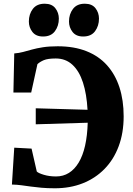

<svg xmlns="http://www.w3.org/2000/svg" viewBox="-20 -1000 712 1031"><path d="M274.5 11Q234.5 11 203.2 8.2Q172 5.5 145.8 1.8Q119.5 -2 94.8 -5.2Q70 -8.5 44 -9L56.5 -207L149.5 -202L177.5 -79Q185.5 -70.5 215 -61.5Q244.5 -52.5 281 -52.5Q319.5 -52.5 350 -71.5Q380.5 -90.5 402.5 -127Q424.5 -163.5 436.8 -217.5Q449 -271.5 451 -341L172 -332.5V-418.5L450 -410.5Q445.5 -495 425.5 -556.8Q405.5 -618.5 369 -652.2Q332.5 -686 279.5 -686Q236.5 -686 215 -676.8Q193.5 -667.5 181 -655.5L147.5 -503H52L56.5 -713Q82 -715 104.2 -721Q126.5 -727 151.8 -734Q177 -741 210.2 -746.2Q243.5 -751.5 290 -751.5Q378 -751.5 444.2 -725.2Q510.5 -699 554.8 -649.5Q599 -600 621.5 -530.8Q644 -461.5 644 -375.5Q644 -286 617.2 -214.5Q590.5 -143 541.2 -92.8Q492 -42.5 424.5 -15.8Q357 11 274.5 11ZM210.5 -804Q173 -804 154 -828.5Q135 -853 135 -884.5Q135 -924 156.2 -952Q177.5 -980 219.5 -980H220.5Q258.5 -980 277.2 -955.8Q296 -931.5 296 -900Q296 -861 275 -832.5Q254 -804 211.5 -804ZM426 -804Q388.5 -804 369.5 -828.5Q350.5 -853 350.5 -884.5Q350.5 -924 371.8 -952Q393 -980 435 -980H436Q474 -980 492.8 -955.8Q511.5 -931.5 511.5 -900Q511.5 -861 490.5 -832.5Q469.5 -804 427 -804Z"/></svg>

Font: Merriweather 36pt Black
Style: Regular
Weight: 900
Version: Version 2.100